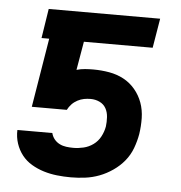

<svg xmlns="http://www.w3.org/2000/svg" viewBox="-44 -572 588 623"><g transform="rotate(5 250.0 -261.0)"><path d="M209 8Q186 8 163.5 5.5Q141 3 120 -3.5Q99 -10 80.5 -21Q62 -32 49 -48.5Q36 -65 29 -86Q22 -107 23 -130H137V-129Q140 -118 147 -109.5Q154 -101 164 -96Q174 -91 185.5 -89.5Q197 -88 209 -88Q225 -88 242 -92Q259 -96 273.5 -106.5Q288 -117 296.5 -133Q305 -149 308 -166Q310 -181 309 -197Q308 -213 301 -225.5Q294 -238 280.5 -244.5Q267 -251 251 -251Q240 -251 229.5 -249Q219 -247 208.5 -241.5Q198 -236 190 -227.5Q182 -219 177 -209H63L100 -434H75L90 -530H453L437 -434H213L197 -341Q211 -345 224.5 -346Q238 -347 251 -347Q278 -347 303.5 -342.5Q329 -338 350.5 -326.5Q372 -315 388 -296Q404 -277 412.5 -253.5Q421 -230 421.5 -203.5Q422 -177 418 -151Q414 -128 405.5 -105Q397 -82 381.5 -63Q366 -44 345 -29.5Q324 -15 301.5 -6.5Q279 2 255.5 5Q232 8 209 8Z"/></g></svg>

Font: Iosevka Curly Oblique
Style: Bold
Weight: 700
Italic angle: -9°
Monospace: yes
Designer: Belleve Invis
Foundry: Belleve Invis
Version: Version 11.1.0; ttfautohint (v1.8.3)